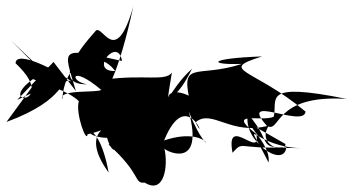

<svg xmlns="http://www.w3.org/2000/svg" viewBox="-48 -784 1089 592"><path d="M84 -561 -28 -408C165 -479 134 -548 172 -533C124 -569 1 -631 0 -589C156 -443 -125 -454 119 -579C-90 -554 132 -535 195 -472C184 -435 219 -340 222 -370C329 -395 185 -392 287 -252C251 -448 174 -362 282 -359C308 -273 331 -369 287 -338C389 -247 364 -217 398 -221C459 -183 471 -273 459 -326C464 -317 583 -260 534 -440C608 -256 623 -406 458 -351C530 -527 595 -326 555 -407C605 -450 665 -364 781 -397C741 -335 835 -309 832 -340C626 -459 792 -359 780 -283C695 -451 730 -325 892 -327C723 -329 807 -327 717 -432C697 -353 827 -261 835 -330C683 -323 704 -352 669 -313C646 -435 760 -289 742 -371C646 -445 758 -407 796 -424C809 -478 755 -533 1021 -479C793 -494 818 -371 775 -396C683 -499 890 -387 894 -440C734 -574 620 -566 760 -610C588 -604 596 -583 698 -587C555 -540 503 -606 542 -454C461 -505 452 -405 587 -455C432 -578 453 -386 544 -572C467 -503 460 -425 482 -560C461 -532 399 -555 276 -539C269 -467 318 -554 363 -764C308 -572 268 -711 247 -689C250 -690 85 -522 221 -524C166 -532 168 -588 264 -507C256 -497 130 -510 144 -478C153 -607 258 -633 307 -565C223 -563 317 -674 328 -596C129 -641 148 -635 186 -503L117 -593L5 -476L122 -530L-15 -660Z"/></svg>

Font: CISF Camouflage Kit
Style: Mdz
Weight: 400
Designer: Robert Jablonski, Jasper
Foundry: Cannot Into Space Fonts
Version: Version 1.270